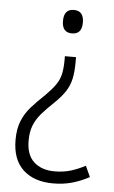

<svg xmlns="http://www.w3.org/2000/svg" viewBox="-53 -577 481 807"><g transform="rotate(5 187.5 -173.0)"><path d="M252 -322Q252 -280 245.5 -251Q239 -222 223 -197.5Q207 -173 179 -146Q147 -116 126 -91.5Q105 -67 94.5 -40Q84 -13 84 24Q84 84 116.5 113.5Q149 143 204 143Q241 143 272 133.5Q303 124 333 108L354 154Q319 173 282 183.5Q245 194 202 194Q121 194 75 151Q29 108 29 25Q29 -21 42.5 -54.5Q56 -88 80.5 -115.5Q105 -143 138 -174Q164 -200 179 -221.5Q194 -243 199.5 -267.5Q205 -292 205 -327V-343H252ZM268 -490Q268 -441 226 -441Q184 -441 184 -490Q184 -540 226 -540Q268 -540 268 -490Z"/></g></svg>

Font: Noto Sans Thai Looped SemiCondensed Light
Style: Regular
Weight: 300
Width: 4
Designer: Sasikarn Vongin, Ben Mitchell
Foundry: The Fontpad Ltd
Version: Version 1.001; ttfautohint (v1.8.4.7-5d5b)